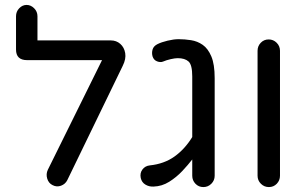

<svg xmlns="http://www.w3.org/2000/svg" viewBox="-20 -754 1244 779"><path d="M193 -3Q177 -11 171.5 -29.5Q166 -48 174 -65L394 -510H90Q45 -510 45 -553V-688Q45 -707 58 -720.5Q71 -734 88 -734Q105 -734 118.5 -720.5Q132 -707 132 -688V-590H430Q452 -590 468 -576Q484 -562 488 -538.5Q492 -515 478 -487L253 -23Q245 -7 227.5 -0.5Q210 6 193 -3Z M603 3Q585 4 570 -5Q555 -14 551 -32Q547 -52 558 -66.5Q569 -81 588 -83Q646 -89 688 -119Q730 -149 760 -198V-444Q760 -491 745 -504.5Q730 -518 701 -518Q690 -518 672.5 -514Q655 -510 641 -504Q631 -500 617.5 -505Q604 -510 599 -525Q595 -539 599 -553Q603 -567 619 -575Q635 -583 660 -589Q685 -595 705 -595Q729 -595 755 -591Q781 -587 802.5 -572Q824 -557 837.5 -525Q851 -493 851 -437V-41Q851 -22 837.5 -8.5Q824 5 805 5Q786 5 773 -8.5Q760 -22 760 -41V-107Q743 -85 719.5 -60Q696 -35 666.5 -16.5Q637 2 603 3Z M1071 5Q1052 5 1038.5 -8.5Q1025 -22 1025 -41V-548Q1025 -567 1038 -580.5Q1051 -594 1070 -594Q1089 -594 1102.5 -580.5Q1116 -567 1116 -548V-41Q1116 -22 1103 -8.5Q1090 5 1071 5Z"/></svg>

Font: Varela Round
Style: Regular
Weight: 400
Designer: Joe Prince, Avraham Cornfeld
Foundry: Joe Prince, Avraham Cornfeld
Version: Version 3.010; ttfautohint (v1.8.4.7-5d5b)